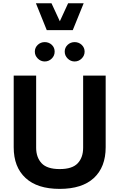

<svg xmlns="http://www.w3.org/2000/svg" viewBox="-20 -1186 752 1211"><path d="M274.9 -996.1H439L507.8 -1165.5H409.7L357.4 -1051.8L304.7 -1165.5H206.5ZM199.7 -860.4C199.7 -843.3 206.1 -829.1 218.3 -816.9C230.5 -804.7 245.1 -798.3 262.2 -798.3C279.3 -798.3 294.4 -804.7 306.6 -816.9C318.8 -829.1 324.7 -843.3 324.7 -860.4C324.7 -877.4 318.8 -891.6 306.6 -903.3C294.4 -914.6 279.3 -920.4 262.2 -920.4C245.1 -920.4 230.5 -914.6 218.3 -903.3C206.1 -891.6 199.7 -877.4 199.7 -860.4ZM388.2 -860.4C388.2 -843.3 394.5 -829.1 406.7 -816.9C418.9 -804.7 433.6 -798.3 450.7 -798.3C467.8 -798.3 482.9 -804.7 495.1 -816.9C507.3 -829.1 513.7 -843.3 513.7 -860.4C513.7 -877.4 507.3 -891.6 495.1 -903.3C482.9 -914.6 467.8 -920.4 450.7 -920.4C433.6 -920.4 418.9 -914.6 406.7 -903.3C394.5 -891.6 388.2 -877.4 388.2 -860.4ZM504.4 -254.4C504.4 -213.4 493.2 -180.7 470.2 -156.2C447.3 -131.8 409.7 -119.6 356.4 -119.6C303.7 -119.6 265.6 -131.8 242.7 -156.2C219.7 -180.7 208 -213.4 208 -254.4V-709H66.4V-257.3C66.4 -173.8 91.3 -109.4 141.1 -63.5C190.4 -17.6 262.2 5.4 356.4 5.4C450.7 5.4 522.9 -17.6 572.3 -63.5C621.6 -109.4 646.5 -173.8 646.5 -257.3V-709H504.4Z"/></svg>

Font: Estedad Bold
Style: Regular
Weight: 700
Designer: Amin Abedi
Version: Version 7.3